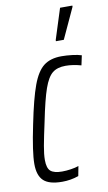

<svg xmlns="http://www.w3.org/2000/svg" viewBox="-84 -765 461 816"><g transform="rotate(-10 146.0 -357.0)"><path d="M13 -87Q13 -138 37 -253Q59 -362 79.5 -417.5Q100 -473 129 -495.5Q158 -518 206 -518Q228 -518 252.5 -515Q277 -512 292 -507L283 -465Q247 -475 216 -475Q180 -475 159 -458Q138 -441 122 -395.5Q106 -350 87 -256Q73 -192 66.5 -156Q60 -120 60 -96Q60 -60 75 -47.5Q90 -35 124 -35Q142 -35 162 -38Q182 -41 196 -46L188 -4Q154 8 117 8Q61 8 37 -14.5Q13 -37 13 -87ZM194 -585V-590L236 -722H289V-717L228 -585Z"/></g></svg>

Font: Saira Ultra Condensed Light
Style: Italic
Weight: 300
Width: 1
Italic angle: -12°
Designer: Hector Gatti with collaboration of the Omnibus-Type team
Foundry: Omnibus-Type
Version: Version 1.001; ttfautohint (v1.8)